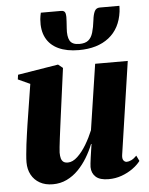

<svg xmlns="http://www.w3.org/2000/svg" viewBox="-54 -811 675 868"><g transform="rotate(-5 283.0 -377.0)"><path d="M151 12Q116.5 12 91.8 -2Q67 -16 53.8 -40.5Q40.5 -65 40.5 -97Q40.5 -112 42.5 -133Q44.5 -154 47.2 -177.8Q50 -201.5 53.5 -224.2Q57 -247 59.5 -265.5L88.5 -449L34 -474L37 -495L221 -525L242 -508L212 -284Q209.5 -264 206.2 -240Q203 -216 200.2 -193.2Q197.5 -170.5 195.5 -153Q193.5 -135.5 193.5 -128Q193.5 -112 196.5 -101.5Q199.5 -91 206.8 -85.5Q214 -80 227 -80Q249 -80 271 -100.8Q293 -121.5 311.8 -153Q330.5 -184.5 343.5 -216.5L388.5 -514H536.5L474 -91.5Q472 -75 478 -67.5Q484 -60 492.5 -60Q502 -60 513.8 -65.8Q525.5 -71.5 537.5 -84L549.5 -59Q536.5 -41.5 514.2 -25.5Q492 -9.5 463.8 0.8Q435.5 11 404 11Q364.5 11 346 -5.8Q327.5 -22.5 327 -50.5Q327 -55.5 328.2 -67Q329.5 -78.5 331.5 -93.2Q333.5 -108 336 -124Q338.5 -140 340.5 -154L338.5 -154.5Q326 -123 308 -93.2Q290 -63.5 266.8 -39.8Q243.5 -16 214.5 -2Q185.5 12 151 12ZM256.5 -765.5Q272.5 -765.5 275.5 -752Q278.5 -738.5 276.5 -716Q276 -710 275.5 -700.5Q275 -691 274.5 -685.5Q271.5 -648 282.2 -628.8Q293 -609.5 325.5 -609.5Q352 -609.5 366.2 -621Q380.5 -632.5 387.2 -655.5Q394 -678.5 398 -712Q400.5 -735.5 407.5 -750.5Q414.5 -765.5 431.5 -765.5H520.5Q520.5 -760 520.2 -753.8Q520 -747.5 519 -739.5Q509 -663 457.2 -622.5Q405.5 -582 321 -582Q266 -582 228.2 -599.8Q190.5 -617.5 172.8 -651.8Q155 -686 159 -736Q160 -743.5 161 -751Q162 -758.5 164 -765.5Z"/></g></svg>

Font: Merriweather 120pt ExtraBold
Style: Italic
Weight: 800
Italic angle: -7.8°
Version: Version 2.101